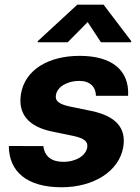

<svg xmlns="http://www.w3.org/2000/svg" viewBox="-20 -792 602 823"><path d="M391.3 -381.4H529.1C535.2 -490.4 460.2 -552.6 321.7 -552.6C186.1 -552.6 87 -491.8 70 -389.9C55.8 -305 100.9 -248.9 204.2 -228L295.1 -209.2C341.6 -198.9 357.6 -185.4 354 -160.5C348.7 -125 304.7 -97.3 249.3 -98.4C201 -98.7 171.2 -121.4 165.8 -165.8L17.8 -166.2C18.5 -54.7 97.7 10.7 243.6 10.7C381.4 10.7 490.8 -57.5 508.5 -162.3C521.7 -244.3 475.5 -294.4 373.2 -316.1L277.3 -335.9C228.7 -346.6 215.6 -361.5 219.8 -384.6C225.1 -420.1 269.2 -445.3 319.2 -445.3C367.2 -445.3 390.6 -418.7 391.3 -381.4ZM141.3 -610.8H270.2L355.8 -697.4L412.6 -610.8H541.9L542.6 -615.8L424 -772H311.4L142 -615.8Z"/></svg>

Font: Margiela Sans
Style: Bold Italic
Weight: 700
Italic angle: -9.39999°
Designer: Stefan Endress, Andreas Faust
Version: Version 1.100;FEAKit 1.0